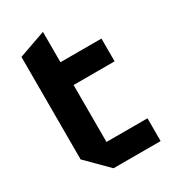

<svg xmlns="http://www.w3.org/2000/svg" viewBox="-174 -788 777 876"><g transform="rotate(-30 215.0 -350.0)"><path d="M52 -650 194 -700V-540H410V-420H194V-120H410V0H162L52 -110Z"/></g></svg>

Font: Tektur SemiBold
Style: Regular
Weight: 600
Designer: Adam Jagosz
Foundry: Adam Jagosz
Version: Version 1.005;gftools[0.9.30]